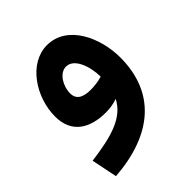

<svg xmlns="http://www.w3.org/2000/svg" viewBox="-173 -487 825 825"><g transform="rotate(-45 239.5 -74.0)"><path d="M431 -118C431 -238 368 -378 245 -378C136 -378 53 -255 53 -136C53 -37 122 6 220 6C246 6 270 2 291 -6C252 71 162 95 33 112L57 230C294 212 431 94 431 -118ZM169 -161C169 -204 198 -255 238 -255C286 -255 312 -185 313 -119C290 -112 265 -109 242 -109C191 -109 169 -128 169 -161Z"/></g></svg>

Font: Noto Sans Arabic UI Semi
Style: Regular
Weight: 600
Designer: Nadine Chahine - Monotype Design Team
Foundry: Monotype Imaging Inc.
Version: Version 1.900